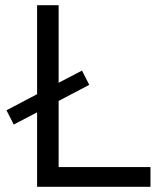

<svg xmlns="http://www.w3.org/2000/svg" viewBox="-20 -720 616 740"><path d="M123 0V-287L33 -240L5 -295L123 -357V-700H206V-401L296 -448L324 -393L206 -331V-76H560V0Z"/></svg>

Font: Space Grotesk Frontify
Style: Regular
Weight: 400
Designer: Florian Karsten
Version: Version 2.000